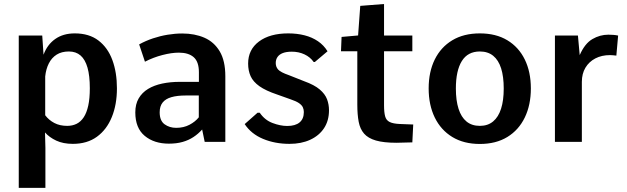

<svg xmlns="http://www.w3.org/2000/svg" viewBox="-20 -705 3113 954"><path d="M73.2 228.5V-528.3H189.9L196.3 -433.1Q214.8 -483.4 254.4 -511.2Q293.9 -539.1 351.6 -539.1Q422.9 -539.1 469.2 -503.7Q515.6 -468.3 538.3 -406.7Q561 -345.2 561 -266.1Q561 -185.5 535.6 -123.3Q510.3 -61 461.7 -25.6Q413.1 9.8 341.8 9.8Q293.9 9.8 259.5 -6.3Q225.1 -22.5 203.6 -46.9L205.6 29.8V228.5ZM314 -79.6Q339.8 -79.6 360.6 -89.8Q381.3 -100.1 396 -122.3Q410.6 -144.5 418.5 -180.2Q426.3 -215.8 426.3 -266.6Q426.3 -328.6 414.8 -368.9Q403.3 -409.2 380.4 -429.2Q357.4 -449.2 322.3 -449.2Q286.1 -449.2 261.5 -433.6Q236.8 -418 222.7 -390.1Q208.5 -362.3 204.6 -325.2V-132.3Q223.1 -107.9 250.2 -93.8Q277.3 -79.6 314 -79.6Z M819.3 8.8Q745.6 8.8 699 -30Q652.3 -68.8 652.3 -146.5Q652.3 -187.5 669.2 -216.3Q686 -245.1 715.8 -263.2Q745.6 -281.2 785.9 -289.8Q826.2 -298.3 873 -298.3H968.3V-346.2Q968.3 -397.9 942.6 -420.7Q917 -443.4 868.7 -443.4Q832.5 -443.4 787.1 -431.6Q741.7 -419.9 700.2 -398.4L671.4 -484.4Q704.1 -502.4 740 -514.4Q775.9 -526.4 813 -532.5Q850.1 -538.6 885.7 -538.6Q947.3 -538.6 995.6 -517.6Q1043.9 -496.6 1071.8 -449.7Q1099.6 -402.8 1099.6 -326.2V0H997.1L984.4 -61.5Q965.3 -40 941.4 -24.2Q917.5 -8.3 887.5 0.2Q857.4 8.8 819.3 8.8ZM855.5 -69.8Q892.6 -69.8 921.4 -85Q950.2 -100.1 967.8 -122.1V-230.5H901.9Q860.4 -230.5 831.5 -222.2Q802.7 -213.9 788.1 -195.6Q773.4 -177.2 773.4 -147Q773.4 -105 797.9 -87.4Q822.3 -69.8 855.5 -69.8Z M1418.5 9.8Q1346.2 9.8 1287.1 -14.9Q1228 -39.6 1195.8 -88.4L1259.8 -145H1270.5Q1295.4 -108.4 1334.2 -93.8Q1373 -79.1 1407.2 -79.1Q1447.3 -79.1 1468.5 -96.7Q1489.7 -114.3 1489.7 -148.4Q1489.7 -161.1 1484.6 -172.1Q1479.5 -183.1 1465.1 -192.9Q1450.7 -202.6 1422.9 -211.9L1356.9 -235.4Q1300.3 -254.4 1269 -276.6Q1237.8 -298.8 1225.3 -326.4Q1212.9 -354 1212.9 -389.2Q1212.9 -458.5 1266.8 -498.8Q1320.8 -539.1 1412.1 -539.1Q1456.1 -539.1 1493.4 -529.5Q1530.8 -520 1559.8 -500.2Q1588.9 -480.5 1607.4 -450.2L1544.4 -397H1538.6Q1521.5 -421.4 1492.9 -434.8Q1464.4 -448.2 1430.2 -448.2Q1402.8 -448.2 1385.3 -441.4Q1367.7 -434.6 1358.9 -421.9Q1350.1 -409.2 1350.1 -391.6Q1350.1 -372.6 1362.3 -359.1Q1374.5 -345.7 1415.5 -331.5L1491.7 -301.3Q1542 -283.2 1568.6 -260.5Q1595.2 -237.8 1605 -211.9Q1614.7 -186 1614.7 -157.2Q1614.7 -105.5 1590.1 -68.1Q1565.4 -30.8 1521.2 -10.5Q1477.1 9.8 1418.5 9.8Z M1950.7 4.4Q1886.7 4.4 1847.9 -6.8Q1809.1 -18.1 1789.1 -41Q1769 -64 1762.2 -99.9Q1755.4 -135.7 1755.4 -185.5V-450.2H1674.3L1677.2 -521.5L1759.3 -528.8L1770 -675.8L1888.2 -685.1V-528.3H2028.8V-450.2H1888.2V-182.1Q1888.2 -147 1893.6 -127.2Q1898.9 -107.4 1916 -98.9Q1933.1 -90.3 1967.3 -88.9Q1983.9 -88.4 2000.2 -87.6Q2016.6 -86.9 2033.2 -86.4L2028.8 2.4Q2009.3 2.9 1989.7 3.4Q1970.2 3.9 1950.7 4.4Z M2364.3 10.3Q2284.2 10.3 2227.3 -24.4Q2170.4 -59.1 2140.1 -121.3Q2109.9 -183.6 2109.9 -265.6Q2109.9 -347.7 2140.1 -409.2Q2170.4 -470.7 2227.3 -504.9Q2284.2 -539.1 2364.3 -539.1Q2444.3 -539.1 2501 -504.9Q2557.6 -470.7 2587.6 -409.2Q2617.7 -347.7 2617.7 -265.6Q2617.7 -183.6 2587.6 -121.3Q2557.6 -59.1 2501 -24.4Q2444.3 10.3 2364.3 10.3ZM2364.3 -79.6Q2403.8 -79.6 2430.2 -101.6Q2456.5 -123.5 2469.7 -164.8Q2482.9 -206.1 2482.9 -265.1Q2482.9 -324.2 2470 -365.2Q2457 -406.2 2430.7 -427.7Q2404.3 -449.2 2364.3 -449.2Q2304.2 -449.2 2274.7 -401.6Q2245.1 -354 2245.1 -265.1Q2245.1 -206.1 2258.3 -164.6Q2271.5 -123 2297.9 -101.3Q2324.2 -79.6 2364.3 -79.6Z M2737.3 0V-528.3H2851.6L2860.4 -431.2Q2885.7 -488.8 2923.3 -510.7Q2960.9 -532.7 3002.9 -532.7Q3015.6 -532.7 3027.6 -531.7Q3039.6 -530.8 3051.3 -528.3L3042.5 -428.7Q3034.2 -429.7 3025.9 -430.4Q3017.6 -431.2 3011.2 -431.2Q2969.7 -431.2 2938.2 -414.8Q2906.7 -398.4 2888.9 -368.7Q2871.1 -338.9 2871.1 -298.3V0Z"/></svg>

Font: Comme SemiBold
Style: Regular
Weight: 600
Version: Version 1.000;gftools[0.9.27]